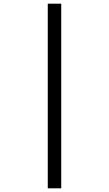

<svg xmlns="http://www.w3.org/2000/svg" viewBox="-20 -780 591 1041"><path d="M239 -760H312V241H239Z"/></svg>

Font: lguzrati25
Style: Book
Weight: 400
Designer: Jelle Bosma - Monotype Design Team, Universal Thirst
Foundry: Monotype Imaging Inc.
Version: Version 2.106